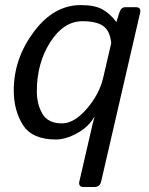

<svg xmlns="http://www.w3.org/2000/svg" viewBox="-20 -541 586 756"><path d="M34.2 -185.1Q34.2 -309.6 112.8 -415.3Q191.4 -521 297.9 -521Q352.1 -521 382.3 -504.6Q412.6 -488.3 437.5 -455.1H438.5L449.7 -490.7Q456.5 -512.7 473.6 -512.7H514.6Q536.6 -512.7 531.7 -490.7L378.4 173.3Q373.5 195.3 351.6 195.3H309.6Q287.6 195.3 292.5 173.3L344.2 -50.8Q348.6 -68.8 352.1 -80.6H351.1Q329.6 -42 284.2 -16.8Q238.8 8.3 199.7 8.3Q106.9 8.3 70.6 -48.6Q34.2 -105.5 34.2 -185.1ZM125 -181.6Q125 -130.9 147 -93Q168.9 -55.2 224.1 -55.2Q272 -55.2 321.5 -112.5Q371.1 -169.9 386.2 -234.4L418 -371.1Q413.1 -419.9 386.2 -438.7Q359.4 -457.5 304.7 -457.5Q230.5 -457.5 177.7 -374.8Q125 -292 125 -181.6Z"/></svg>

Font: Istok
Style: Italic
Weight: 500
Italic angle: -13°
Designer: Andrey V. Panov
Foundry: Andrey V. Panov
Version: Version 1.0.3